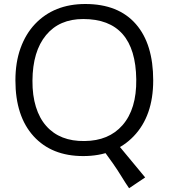

<svg xmlns="http://www.w3.org/2000/svg" viewBox="-20 -786 873 979"><path d="M589.8 -38.6 720.2 118.7 638.2 173.8Q620.6 148.4 599.6 114Q578.6 79.6 555.2 46.4L508.8 -18.1ZM58.6 -376Q58.6 -468.3 84.7 -540.5Q110.8 -612.8 158.2 -663.1Q255.4 -765.6 415 -765.6Q583.5 -765.6 672.9 -663.1Q761.2 -562 761.2 -376Q761.2 -194.8 661.6 -91.3Q564.5 9.8 404.3 9.8Q243.7 9.8 151.4 -91.3Q58.6 -193.4 58.6 -376ZM145.5 -375Q145 -299.3 163.1 -241Q181.2 -182.6 215.8 -143.6Q285.6 -64.9 411.1 -66.9Q534.7 -67.9 604.5 -147.5Q676.8 -230 674.8 -381.3Q670.9 -689 404.3 -689Q282.7 -689 214.8 -606.9Q146.5 -524.4 145.5 -375Z"/></svg>

Font: Duru Sans
Style: Regular
Weight: 400
Designer: Onur Yazõcõgil
Foundry: Onur Yazõcõgil
Version: Version 1.001